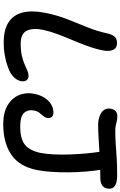

<svg xmlns="http://www.w3.org/2000/svg" viewBox="207 -960 765 1220"><g transform="rotate(90 590.0 -350.5)"><path d="M250 9Q171 9 123.5 -21Q76 -51 60.5 -110Q45 -169 62 -255Q77 -331 103.5 -397.5Q130 -464 154.5 -525Q179 -586 192 -646Q198 -676 211.5 -693.5Q225 -711 254 -711Q277 -711 288.5 -699Q300 -687 303 -666Q306 -645 300 -618Q290 -569 272 -520.5Q254 -472 234 -424.5Q214 -377 197 -331.5Q180 -286 170 -241Q157 -175 176 -137Q195 -99 258 -99Q305 -99 337 -107Q369 -115 391 -124.5Q413 -134 429.5 -141.5Q446 -149 462 -149Q482 -149 491 -135.5Q500 -122 496 -101Q492 -81 478 -63.5Q464 -46 440 -32Q398 -12 350 -1.5Q302 9 250 9ZM769 12Q698 12 651 -15Q604 -42 585 -88Q566 -134 577 -189Q582 -212 592 -233Q602 -254 617.5 -271Q633 -288 653 -297.5Q673 -307 696 -307Q716 -307 724.5 -295Q733 -283 730 -266Q727 -253 717 -241.5Q707 -230 697 -217.5Q687 -205 683 -185Q675 -147 697 -121.5Q719 -96 784 -96Q865 -96 901.5 -127Q938 -158 952 -224Q959 -260 961.5 -309Q964 -358 962 -412.5Q960 -467 955 -519.5Q950 -572 943 -614Q939 -639 947.5 -657.5Q956 -676 978 -676Q1016 -676 1034.5 -661.5Q1053 -647 1059 -610Q1066 -568 1070.5 -514Q1075 -460 1075.5 -403.5Q1076 -347 1072.5 -295Q1069 -243 1061 -203Q1039 -91 963.5 -39.5Q888 12 769 12ZM772 -591Q754 -591 734.5 -595.5Q715 -600 699 -610Q683 -620 675 -636Q667 -652 672 -675Q676 -693 687.5 -703Q699 -713 717 -713Q735 -713 748 -710Q761 -707 775.5 -703.5Q790 -700 810 -700Q856 -700 897 -703Q938 -706 985.5 -709Q1033 -712 1096 -712Q1119 -712 1139.5 -707Q1160 -702 1171.5 -688Q1183 -674 1178 -647Q1169 -605 1111 -605Q1046 -605 983.5 -601.5Q921 -598 866.5 -594.5Q812 -591 772 -591Z"/></g></svg>

Font: Shantell Sans Medium
Style: Italic
Weight: 500
Italic angle: -11°
Designer: Stephen Nixon, Anya Danilova, Shantell Martin
Foundry: Arrow Type
Version: Version 1.011;[c5ecc13dd]